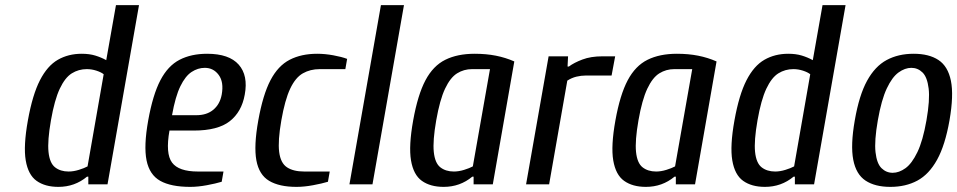

<svg xmlns="http://www.w3.org/2000/svg" viewBox="-20 -720 3739 750"><path d="M208 10Q156 10 123 -13.5Q90 -37 80.5 -93.5Q71 -150 89 -250Q107 -350 136 -406.5Q165 -463 206 -486.5Q247 -510 299 -510Q329 -510 352 -503Q375 -496 395 -485L433 -700H523L400 0H325V-30H320Q272 10 208 10ZM248 -50Q267 -50 288 -56.5Q309 -63 322 -70L385 -430Q375 -438 356.5 -444Q338 -450 319 -450Q287 -450 260.5 -433.5Q234 -417 213.5 -373.5Q193 -330 179 -250Q165 -170 169.5 -126.5Q174 -83 195 -66.5Q216 -50 248 -50Z M723 10Q648 10 606 -13.5Q564 -37 552.5 -93.5Q541 -150 559 -250Q577 -350 606.5 -406.5Q636 -463 681.5 -486.5Q727 -510 789 -510Q875 -510 912.5 -467.5Q950 -425 936 -350Q924 -283 877.5 -246.5Q831 -210 737 -210H642Q626 -120 652 -85Q678 -50 753 -50H853L846 -10Q823 -3 788 3.5Q753 10 723 10ZM652 -270H747Q788 -270 813.5 -291.5Q839 -313 846 -350Q855 -399 834.5 -427Q814 -455 780 -455Q753 -455 728.5 -439Q704 -423 684.5 -383Q665 -343 652 -270Z M1138 10Q1071 10 1031.5 -13.5Q992 -37 981.5 -93.5Q971 -150 989 -250Q1007 -350 1036.5 -406.5Q1066 -463 1111.5 -486.5Q1157 -510 1219 -510Q1249 -510 1282 -504Q1315 -498 1336 -490L1329 -450H1229Q1192 -450 1163 -433.5Q1134 -417 1113.5 -373.5Q1093 -330 1079 -250Q1065 -170 1070.5 -126.5Q1076 -83 1101 -66.5Q1126 -50 1168 -50H1268L1261 -10Q1238 -3 1203 3.5Q1168 10 1138 10Z M1345 0 1468 -700H1558L1435 0Z M1713 10Q1661 10 1628 -13.5Q1595 -37 1585.5 -93.5Q1576 -150 1594 -250Q1612 -350 1642 -406.5Q1672 -463 1719.5 -486.5Q1767 -510 1834 -510Q1879 -510 1917 -502.5Q1955 -495 1989 -480L1905 0H1830V-30H1825Q1777 10 1713 10ZM1753 -50Q1772 -50 1793 -56.5Q1814 -63 1827 -70L1894 -450H1824Q1792 -450 1765.5 -433.5Q1739 -417 1718.5 -373.5Q1698 -330 1684 -250Q1670 -170 1674.5 -126.5Q1679 -83 1700 -66.5Q1721 -50 1753 -50Z M2035 0 2123 -500H2199L2197 -460H2202Q2222 -475 2255 -487.5Q2288 -500 2333 -500H2383L2369 -425H2269Q2250 -425 2231.5 -420.5Q2213 -416 2196 -405L2125 0Z M2503 10Q2451 10 2418 -13.5Q2385 -37 2375.5 -93.5Q2366 -150 2384 -250Q2402 -350 2432 -406.5Q2462 -463 2509.5 -486.5Q2557 -510 2624 -510Q2669 -510 2707 -502.5Q2745 -495 2779 -480L2695 0H2620V-30H2615Q2567 10 2503 10ZM2543 -50Q2562 -50 2583 -56.5Q2604 -63 2617 -70L2684 -450H2614Q2582 -450 2555.5 -433.5Q2529 -417 2508.5 -373.5Q2488 -330 2474 -250Q2460 -170 2464.5 -126.5Q2469 -83 2490 -66.5Q2511 -50 2543 -50Z M2968 10Q2916 10 2883 -13.5Q2850 -37 2840.5 -93.5Q2831 -150 2849 -250Q2867 -350 2896 -406.5Q2925 -463 2966 -486.5Q3007 -510 3059 -510Q3089 -510 3112 -503Q3135 -496 3155 -485L3193 -700H3283L3160 0H3085V-30H3080Q3032 10 2968 10ZM3008 -50Q3027 -50 3048 -56.5Q3069 -63 3082 -70L3145 -430Q3135 -438 3116.5 -444Q3098 -450 3079 -450Q3047 -450 3020.5 -433.5Q2994 -417 2973.5 -373.5Q2953 -330 2939 -250Q2925 -170 2929.5 -126.5Q2934 -83 2955 -66.5Q2976 -50 3008 -50Z M3458 10Q3398 10 3361 -14.5Q3324 -39 3313 -96Q3302 -153 3319 -250Q3336 -348 3367 -404.5Q3398 -461 3443.5 -485.5Q3489 -510 3549 -510Q3609 -510 3646 -485.5Q3683 -461 3694.5 -404.5Q3706 -348 3689 -250Q3672 -153 3640.5 -96Q3609 -39 3563.5 -14.5Q3518 10 3458 10ZM3467 -45Q3492 -45 3517 -63Q3542 -81 3563.5 -125.5Q3585 -170 3599 -250Q3613 -330 3607.5 -374.5Q3602 -419 3583.5 -437Q3565 -455 3540 -455Q3515 -455 3490 -437Q3465 -419 3444 -374.5Q3423 -330 3409 -250Q3395 -170 3400 -125.5Q3405 -81 3423.5 -63Q3442 -45 3467 -45Z"/></svg>

Font: Cuprum
Style: Italic
Weight: 400
Italic angle: -10°
Designer: Jovanny Lemonad
Foundry: Jovanny Lemonad
Version: Version 3.000